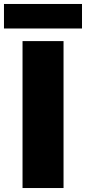

<svg xmlns="http://www.w3.org/2000/svg" viewBox="-64 -947 433 967"><path d="M49.5 0V-740H256V0ZM-44 -803.5V-927H349V-803.5Z"/></svg>

Font: Encode Sans SmCnd Black
Style: Regular
Weight: 900
Width: 4
Designer: Multiple Designers
Foundry: Impallari Type
Version: Version 3.002; ttfautohint (v1.8.3) -l 8 -r 50 -G 200 -x 14 